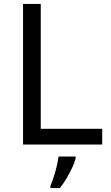

<svg xmlns="http://www.w3.org/2000/svg" viewBox="-20 -734 564 975"><path d="M97 0V-714H187V-80H499V0ZM364 70Q360 88 347.5 115.5Q335 143 318.5 171Q302 199 284 221H236V209Q244 192 252.5 165.5Q261 139 268 110.5Q275 82 277 61H364Z"/></svg>

Font: Noto Sans Ol Chiki
Style: Regular
Weight: 400
Designer: Monotype Design Team, Lewis McGuffie
Foundry: Monotype Imaging Inc.
Version: Version 2.003